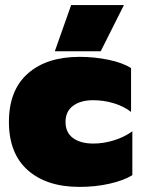

<svg xmlns="http://www.w3.org/2000/svg" viewBox="-20 -718 554 753"><path d="M259 -698H466L375 -517H195ZM15 -240Q15 -364 89 -429.5Q163 -495 292 -495Q351 -495 406 -483.5Q461 -472 494 -451V-279Q466 -301 426.5 -313Q387 -325 346 -325Q296 -325 266.5 -303Q237 -281 237 -240Q237 -198 266.5 -176.5Q296 -155 346 -155Q386 -155 426.5 -167.5Q467 -180 499 -203V-31Q465 -10 409.5 2.5Q354 15 292 15Q163 15 89 -50.5Q15 -116 15 -240Z"/></svg>

Font: Readiness Black
Style: Regular
Weight: 900
Designer: Katatrad Team
Foundry: CadsonDemak
Version: Version 1.00;April 23, 2019;FontCreator 11.5.0.2425 64-bit; 